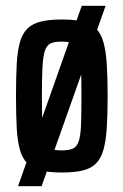

<svg xmlns="http://www.w3.org/2000/svg" viewBox="-20 -585 424 660"><path d="M42 55 261 -565H343L123 55ZM193 8Q150 8 121 1Q92 -6 74.5 -23Q57 -40 48.5 -70Q40 -100 37.5 -145.5Q35 -191 35 -255Q35 -319 37.5 -364.5Q40 -410 48.5 -440Q57 -470 74.5 -487Q92 -504 121 -511Q150 -518 193 -518Q236 -518 264.5 -511Q293 -504 310 -487Q327 -470 335.5 -440Q344 -410 347 -364.5Q350 -319 350 -255Q350 -191 347 -145.5Q344 -100 335.5 -70Q327 -40 310 -23Q293 -6 264.5 1Q236 8 193 8ZM192 -68Q216 -68 230 -74Q244 -80 250.5 -99Q257 -118 258.5 -155.5Q260 -193 260 -255Q260 -317 258.5 -354.5Q257 -392 250.5 -411Q244 -430 230 -436Q216 -442 192 -442Q168 -442 154.5 -436Q141 -430 134.5 -411Q128 -392 126 -354.5Q124 -317 124 -255Q124 -193 126 -155.5Q128 -118 134 -99Q140 -80 154 -74Q168 -68 192 -68Z"/></svg>

Font: Saira ExtraCondensed SemiBold
Style: Regular
Weight: 600
Width: 2
Designer: Hector Gatti with collaboration of the Omnibus-Type team
Foundry: Omnibus-Type
Version: Version 1.101